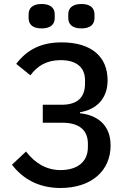

<svg xmlns="http://www.w3.org/2000/svg" viewBox="-20 -920 640 952"><path d="M279.8 12.1C433.6 12.1 528.4 -73.2 528.4 -198.9C528.4 -301.1 461.3 -349.8 376.8 -358.3V-363.6C456.7 -376.4 513.5 -429.7 513.5 -521.7C513.5 -638.5 433.9 -709.9 285.2 -709.9C181.5 -709.9 112.2 -671.5 60.4 -603.3L130.7 -546.5C164.8 -592.7 210.2 -621.8 281.2 -621.8C361.5 -621.8 401.6 -583.5 401.6 -522.7V-505.7C401.6 -437.1 364 -400.6 285.2 -400.6H192.1V-311.4H289.4C376.1 -311.4 415.8 -271.7 415.8 -207.7V-190C415.8 -118.6 364.7 -76.7 279.8 -76.7C213.8 -76.7 155.5 -108 109 -168.7L39.4 -103.3C89.8 -37.3 166.9 12.1 279.8 12.1ZM121.8 -830.6C121.8 -801.5 139.2 -779.1 186.4 -779.1C233.7 -779.1 251.4 -801.5 251.4 -830.6V-848.7C251.4 -877.5 233.7 -900.2 186.4 -900.2C139.2 -900.2 121.8 -877.5 121.8 -848.7ZM318.5 -830.6C318.5 -801.5 336.3 -779.1 383.9 -779.1C430.8 -779.1 448.5 -801.5 448.5 -830.6V-848.7C448.5 -877.5 430.8 -900.2 383.9 -900.2C336.3 -900.2 318.5 -877.5 318.5 -848.7Z"/></svg>

Font: Margiela Mono Medium
Style: Regular
Weight: 500
Designer: Mike Abbink, Paul van der Laan, Pieter van Rosmalen
Foundry: Bold Monday
Version: Version 2.003 2021